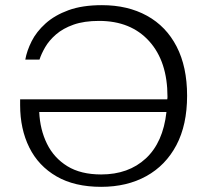

<svg xmlns="http://www.w3.org/2000/svg" viewBox="-20 -713 803 744"><path d="M132 -279Q135 -211 162 -156Q189 -101 241 -69Q293 -37 372 -37Q478 -37 545 -99Q612 -161 625 -279ZM375 -693Q475 -693 549.5 -652Q624 -611 664.5 -532.5Q705 -454 705 -342Q705 -229 663.5 -150.5Q622 -72 547 -30.5Q472 11 372 11Q269 11 199 -29.5Q129 -70 93.5 -141.5Q58 -213 58 -306V-328H628Q629 -332 629 -338Q629 -475 558 -553.5Q487 -632 364 -632Q306 -632 265 -617.5Q224 -603 197 -579.5Q170 -556 155 -530Q140 -504 133 -482H78Q84 -516 102.5 -553Q121 -590 156.5 -622Q192 -654 245.5 -673.5Q299 -693 375 -693Z"/></svg>

Font: Montagu Slab 16pt Light
Style: Regular
Weight: 300
Designer: Florian Karsten
Foundry: Florian Karsten
Version: Version 1.000; ttfautohint (v1.8.3)